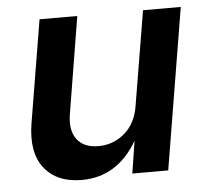

<svg xmlns="http://www.w3.org/2000/svg" viewBox="-45 -593 701 648"><g transform="rotate(-5 306.0 -269.5)"><path d="M207 6.8Q123 6.8 80.6 -46.9Q38.1 -100.6 54.2 -198.7L111.8 -545.9H239.7L186 -218.8Q176.8 -164.1 200 -133.1Q223.1 -102.1 272.9 -102.1Q323.2 -102.1 361.6 -134.8Q399.9 -167.5 409.2 -226.6L462.4 -545.9H590.3L500 0H378.4L395.5 -109.4Q327.6 6.8 207 6.8Z"/></g></svg>

Font: Inter Semi Bold
Style: Italic
Weight: 600
Italic angle: -9.39999°
Designer: Rasmus Andersson
Foundry: rsms
Version: Version 4.000;git-3c8e0fc